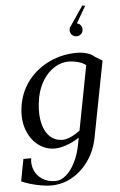

<svg xmlns="http://www.w3.org/2000/svg" viewBox="-64 -823 678 1083"><g transform="rotate(-5 275.0 -281.0)"><path d="M341 -471Q298 -471 260 -447.5Q222 -424 195 -382Q168 -340 157 -286Q143 -212 152.5 -155Q162 -98 192 -66Q222 -34 269 -34Q288 -34 314 -45.5Q340 -57 367 -77L437 -442Q418 -457 390 -464Q362 -471 341 -471ZM219 11Q166 11 123 -23.5Q80 -58 60.5 -118.5Q41 -179 56 -258Q71 -334 118.5 -392Q166 -450 237 -483Q308 -516 391 -516Q419 -516 446.5 -508Q474 -500 488 -486L530 -460H531L448 -30Q434 42 395 98Q356 154 300.5 185.5Q245 217 180 217Q158 217 128 212Q98 207 68 198.5Q38 190 14 179L38 54H82Q76 88 89 120.5Q102 153 133 173.5Q164 194 208 194Q239 194 268 169Q297 144 319 100.5Q341 57 352 0L359 -38Q324 -15 286.5 -2Q249 11 219 11ZM397 -609Q382 -609 371.5 -619.5Q361 -630 361 -646Q361 -654 364 -661L365 -663Q367 -667 370 -670L444 -779L460 -776L405 -681Q418 -679 426 -669Q434 -659 434 -646Q434 -630 423.5 -619.5Q413 -609 397 -609Z"/></g></svg>

Font: Wittgenstein-Italic Regular
Style: Italic
Weight: 400
Italic angle: -11°
Designer: Jörg Drees
Foundry: Jörg Drees
Version: Version 1.000; ttfautohint (v1.8.4.7-5d5b)